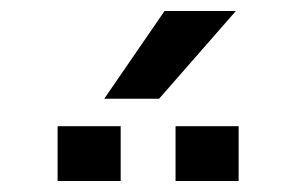

<svg xmlns="http://www.w3.org/2000/svg" viewBox="-20 -900 540 350"><path d="M85 -570V-670H200V-570ZM300 -570V-670H415V-570ZM170 -720 280 -880H410L270 -720Z"/></svg>

Font: Xolonium
Style: Regular
Weight: 400
Designer: Severin Meyer
Version: Version 4.2